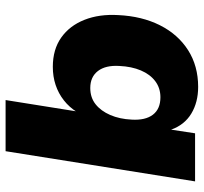

<svg xmlns="http://www.w3.org/2000/svg" viewBox="-41 -508 729 687"><g transform="rotate(90 323.5 -164.5)"><path d="M338 180 379 -77H382Q364 -48 339 -28.5Q314 -9 284 1Q254 11 219 11Q157 11 114.5 -19Q72 -49 51 -102Q30 -155 34 -223Q38 -308 70.5 -372.5Q103 -437 159.5 -473Q216 -509 291 -509Q346 -509 386.5 -484.5Q427 -460 444 -412V-413L457 -498H629L521 180ZM295 -123Q329 -123 353 -142Q377 -161 391.5 -194.5Q406 -228 408 -271Q411 -320 390.5 -347Q370 -374 328 -374Q295 -374 270.5 -355.5Q246 -337 232 -304Q218 -271 216 -227Q213 -178 234 -150.5Q255 -123 295 -123Z"/></g></svg>

Font: Nunito Sans 10pt Black
Style: Italic
Weight: 900
Italic angle: -9°
Designer: Vernon Adams
Foundry: Vernon Adams
Version: Version 3.101;gftools[0.9.27]